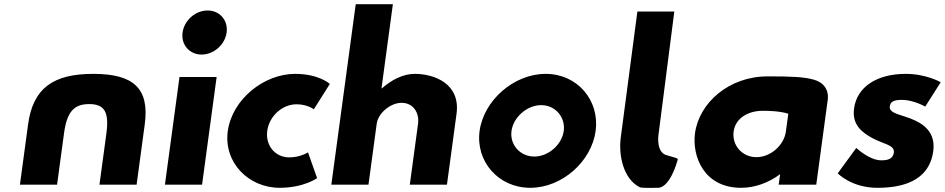

<svg xmlns="http://www.w3.org/2000/svg" viewBox="-20 -880 4503 915"><path d="M252 0H75L113.8 -287C137.1 -459 232.4 -528 424.4 -528C616.4 -528 693.1 -459 669.8 -287L631 0H454L487 -244C500.6 -345 478.9 -384 404.9 -384C330.9 -384 298.6 -345 285 -244Z M969.2 -830C911.2 -830 857.9 -783 850 -725C842.2 -667 882.8 -620 940.8 -620C998.8 -620 1052.2 -667 1060 -725C1067.9 -783 1027.2 -830 969.2 -830ZM835.4 -513H1012.4L943 0H766Z M1392.8 -383C1445.8 -383 1475.5 -359 1475.5 -359L1551.9 -480C1551.9 -480 1500.4 -528 1386.4 -528C1237.4 -528 1085.9 -406 1065.5 -255C1045.2 -105 1165 15 1313 15C1427 15 1491.2 -31 1491.2 -31L1447.8 -154C1447.8 -154 1411.6 -130 1358.6 -130C1291.6 -130 1244.1 -186 1253.7 -257C1263.2 -327 1325.8 -383 1392.8 -383Z M1559 0H1736L1775.2 -290C1782.1 -341 1840.7 -390 1893.7 -390C1950.7 -390 1979.1 -341 1972.2 -290L1933 0H2110L2155.7 -338C2175 -481 2050.4 -528 1956.4 -528C1900.4 -528 1845.5 -499 1800.1 -459H1798.1L1852.3 -860H1675.3Z M2265.6 -256C2246 -111 2355 15 2507 15C2659 15 2799 -111 2818.6 -256C2838.2 -401 2732.4 -528 2580.4 -528C2428.4 -528 2285.2 -401 2265.6 -256ZM2417.6 -256C2426.4 -321 2491.2 -379 2559.2 -379C2627.2 -379 2675.4 -321 2666.6 -256C2657.8 -191 2594.1 -134 2526.1 -134C2458.1 -134 2408.8 -191 2417.6 -256Z M3017.5 -825 2938.4 -225C2926.9 -140 2950.7 -27 3028.4 12C3038.7 17 3083 15 3115 15C3173 15 3206.7 -109 3206.7 -109C3212.3 -128 3217.5 -122 3161.8 -139C3106.1 -149 3117.6 -234 3117.6 -234L3193.5 -825Z M3870 0 3924.6 -404C3931 -451 3905.8 -487 3859.6 -500C3810.5 -514 3751.8 -516 3637.8 -516C3453.8 -516 3311.7 -390 3292.1 -245C3277.5 -137 3333 15 3512 15C3579 15 3644.4 -10 3697.8 -50L3691 0ZM3476.2 -253C3485 -318 3546.6 -352 3614.6 -352C3641.6 -352 3696.5 -351 3736.7 -338L3725.2 -253C3716.4 -188 3652.7 -131 3584.7 -131C3516.7 -131 3467.4 -188 3476.2 -253Z M4296.4 -528C4161.4 -528 4064.3 -468 4050.1 -363C4039.7 -286 4086.8 -250 4135.2 -223C4189.1 -193 4244.7 -190 4239.7 -153C4235.1 -119 4204.7 -116 4179.7 -116C4122.7 -116 4060.7 -175 4060.7 -175L3972.3 -54C3972.3 -54 4037 15 4161 15C4266 15 4407.2 -9 4427.6 -160C4441.8 -265 4359 -303 4293.8 -324C4251.7 -338 4216.8 -346 4220.4 -373C4223.7 -397 4240.6 -404 4279.6 -404C4333.6 -404 4389.3 -372 4389.3 -372L4463 -488C4463 -488 4395.4 -528 4296.4 -528Z"/></svg>

Font: Hussar Techniczny
Style: Bold 
Weight: 700
Foundry: Cannot Into Space Fonts
Version: Version 0.77